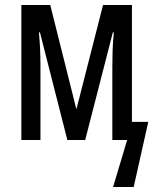

<svg xmlns="http://www.w3.org/2000/svg" viewBox="-20 -557 625 764"><path d="M570 -72 512 187H430L486 0H427V-291Q427 -320 428 -354Q429 -388 433 -428H429L319 0H248L139 -428H135Q138 -395 139.5 -361Q141 -327 141 -293V0H65V-537H180L284 -122L390 -537H505V-72Z"/></svg>

Font: Noto Sans ExtraCondensed
Style: Regular
Weight: 400
Width: 2
Designer: Monotype Design Team
Foundry: Monotype Imaging Inc.
Version: Version 2.013